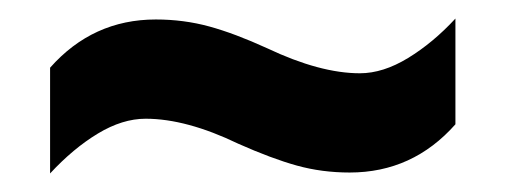

<svg xmlns="http://www.w3.org/2000/svg" viewBox="-20 -456 545 207"><path d="M237 -301Q181 -328 137 -328Q112 -328 85.5 -312Q59 -296 34 -269V-383Q80 -435 148 -435Q178 -435 205.5 -427.5Q233 -420 268 -404Q325 -377 368 -377Q393 -377 420 -393.5Q447 -410 471 -436V-322Q425 -270 357 -270Q327 -270 300 -277.5Q273 -285 237 -301Z"/></svg>

Font: Noto Sans Khmer UI Condensed
Style: Bold
Weight: 700
Width: 3
Designer: Danh Hong and the Monotype Design Team
Foundry: Monotype Imaging Inc.
Version: Version 2.002; ttfautohint (v1.8.4.7-5d5b)